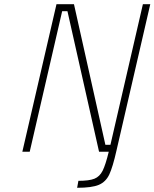

<svg xmlns="http://www.w3.org/2000/svg" viewBox="-20 -720 733 911"><path d="M533 -7Q515 73 498.5 108Q482 143 449 157Q416 171 346 171L352 138Q403 138 428 128Q453 118 467 90Q481 62 496 0H450L300 -667H275L121 0H86L248 -700H331L480 -33H504L658 -700H693Z"/></svg>

Font: Cairo ExtraLight
Style: Italic
Weight: 275
Italic angle: -13°
Designer: Mohamed Gaber, Accademia di Belle Arti di Urbino and others
Foundry: Kief Type Foundry, Accademia di Belle Arti di Urbino and others
Version: Version 3.011